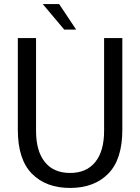

<svg xmlns="http://www.w3.org/2000/svg" viewBox="-20 -916 692 948"><path d="M326 12Q207 12 137.5 -58.5Q68 -129 68 -275V-728H158V-270Q158 -170 201.5 -116Q245 -62 326 -62Q407 -62 450.5 -116Q494 -170 494 -270V-728H584V-275Q584 -129 514.5 -58.5Q445 12 326 12ZM297 -770 191 -896H272L356 -770Z"/></svg>

Font: Murecho
Style: Regular
Weight: 400
Designer: Neil Summerour
Foundry: Positype
Version: Version 1.010; ttfautohint (v1.8.3)